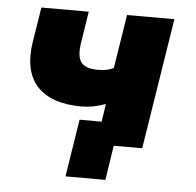

<svg xmlns="http://www.w3.org/2000/svg" viewBox="-48 -540 734 719"><g transform="rotate(5 319.5 -181.0)"><path d="M374 130H224L258 -86H341L351 -153Q325 -144 304 -140Q283 -136 261 -136Q147 -136 94 -193Q41 -250 58 -361L79 -492H257L239 -377Q230 -324 246 -301Q262 -278 311 -278Q345 -278 369 -290L401 -492H579L501 0H394Z"/></g></svg>

Font: Nunito Sans Black
Style: Italic
Weight: 900
Italic angle: -9°
Designer: Vernon Adams
Foundry: Vernon Adams
Version: Version 3.006; ttfautohint (v1.8.3)